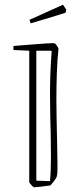

<svg xmlns="http://www.w3.org/2000/svg" viewBox="-20 -784 351 814"><path d="M212 -600Q215 -599 220.5 -591Q226 -583 228 -578Q223 -532 221 -474.5Q219 -417 219 -362Q219 -328 220 -281Q221 -234 222 -186.5Q223 -139 223.5 -101.5Q224 -64 223 -48Q222 -40 220.5 -35Q219 -30 208 -15L194 2Q176 5 152.5 7.5Q129 10 124 10Q122 10 113 0.5Q104 -9 104 -12V-569L37 -572V-589Q72 -592 110.5 -595Q149 -598 178 -600Q207 -602 212 -600ZM134 -18 192 -16Q194 -37 195 -63Q196 -89 196 -118Q196 -175 195 -216Q194 -257 193 -296.5Q192 -336 192 -388Q192 -423 193.5 -468Q195 -513 199 -565L197 -569H134ZM110 -685 105 -700 247 -764 261 -743 258 -730Q226 -720 187 -708Q148 -696 110 -685Z"/></svg>

Font: Grenze Gotisch Thin
Style: Regular
Weight: 100
Designer: Renata Polastri
Foundry: Omnibus-Type
Version: Version 1.001